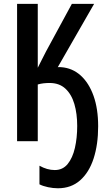

<svg xmlns="http://www.w3.org/2000/svg" viewBox="-20 -734 569 998"><path d="M469.2 -713.9 280.3 -384.8Q286.6 -385.7 298.3 -384.8Q356.4 -380.4 399.4 -341.6Q442.4 -302.7 466.3 -235.6Q490.2 -168.5 490.2 -77.6Q490.2 17.1 466.6 89.8Q442.9 162.6 396.2 203.6Q349.6 244.6 281.2 244.6Q256.3 244.6 229.7 239Q203.1 233.4 185.1 224.1V127.4Q225.1 149.9 264.6 149.9Q306.2 149.9 331.8 118.4Q357.4 86.9 369.4 34.7Q381.3 -17.6 381.3 -79.1Q381.3 -143.1 366.5 -193.6Q351.6 -244.1 319.8 -273.4Q288.1 -302.7 237.8 -302.7Q222.2 -302.7 206.8 -301Q191.4 -299.3 176.3 -294.9V0H68.8V-713.9H176.3V-381.8Q187 -402.3 198 -424.8Q209 -447.3 219.7 -467.3L353.5 -713.9Z"/></svg>

Font: Open Sans Condensed SemiBold
Style: Regular
Weight: 600
Width: 3
Designer: Monotype Design Team
Foundry: Monotype Imaging Inc.
Version: Version 3.000; ttfautohint (v1.8.4)